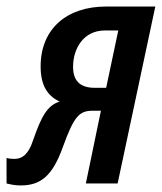

<svg xmlns="http://www.w3.org/2000/svg" viewBox="-62 -560 494 586"><path d="M1 6C63 6 98 -24 129 -109C164 -206 180 -222 221 -222H246L200 0H297L412 -540H261C143 -540 62 -473 62 -357C62 -298 84 -267 120 -250C82 -238 64 -204 39 -132C25 -89 6 -75 -18 -75C-28 -75 -36 -76 -42 -78V0C-33 2 -19 6 1 6ZM227 -292C180 -292 161 -316 161 -356C161 -412 193 -467 258 -467H299L262 -292Z"/></svg>

Font: Noto Sans UI Condensed Medium
Style: Italic
Weight: 500
Width: 3
Italic angle: -12°
Designer: Monotype Design Team
Foundry: Monotype Imaging Inc.
Version: Version 1.901